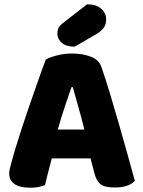

<svg xmlns="http://www.w3.org/2000/svg" viewBox="-20 -866 667 897"><path d="M403 -126H222Q212 -90 204.5 -59Q197 -28 190 -1Q176 4 160.5 7.5Q145 11 123 11Q72 11 47.5 -6.5Q23 -24 23 -55Q23 -69 27 -83Q31 -97 36 -116Q43 -143 55.5 -183.5Q68 -224 83 -270.5Q98 -317 115 -365.5Q132 -414 147 -457.5Q162 -501 174.5 -535.5Q187 -570 194 -588Q211 -598 245.5 -607Q280 -616 315 -616Q365 -616 403.5 -601.5Q442 -587 453 -555Q471 -504 492 -435Q513 -366 534 -292.5Q555 -219 575 -147.5Q595 -76 610 -21Q598 -7 574 1.5Q550 10 517 10Q468 10 449 -6Q430 -22 421 -57ZM314 -459Q300 -418 283 -368Q266 -318 250 -261H374Q360 -318 345.5 -368.5Q331 -419 320 -459ZM387 -846Q429 -846 452.5 -825.5Q476 -805 476 -775Q476 -755 466.5 -739Q457 -723 429 -706L329 -648Q289 -648 268.5 -666Q248 -684 248 -708Q248 -720 251.5 -731Q255 -742 271 -756Z"/></svg>

Font: Baloo Bhai 2 ExtraBold
Style: Regular
Weight: 800
Designer: Supriya Tembe, Noopur Datye and Ek Type
Foundry: Ek Type
Version: Version 1.640;PS 1.000;hotconv 16.6.51;makeotf.lib2.5.65220;